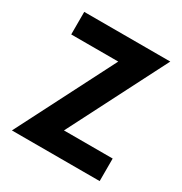

<svg xmlns="http://www.w3.org/2000/svg" viewBox="-124 -591 652 686"><g transform="rotate(30 201.5 -248.0)"><path d="M179 -93H380V0H18L224 -403H30V-496H385Z"/></g></svg>

Font: Cabin Condensed SemiBold
Style: Regular
Weight: 600
Width: 3
Designer: Pablo Impallari
Foundry: Pablo Impallari. http://www.impallari.com Igino Marini. http://www.ikern.com
Version: Version 2.200